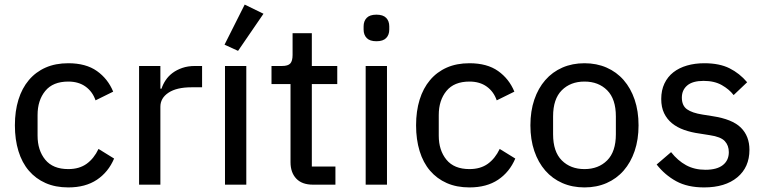

<svg xmlns="http://www.w3.org/2000/svg" viewBox="-20 -806 3342 838"><path d="M278 12Q222 12 179 -7Q136 -26 106 -61Q76 -96 60.5 -146.5Q45 -197 45 -259Q45 -321 60.5 -371Q76 -421 106 -456.5Q136 -492 179 -511Q222 -530 278 -530Q355 -530 403 -496Q451 -462 474 -406L397 -368Q384 -406 353.5 -428Q323 -450 278 -450Q211 -450 177.5 -409Q144 -368 144 -304V-214Q144 -150 177.5 -109Q211 -68 278 -68Q326 -68 358 -91Q390 -114 410 -156L478 -114Q453 -55 403 -21.5Q353 12 278 12Z M587 0V-518H680V-419H685Q691 -438 703 -456Q715 -474 733 -487.5Q751 -501 775.5 -509.5Q800 -518 831 -518H862V-425H816Q751 -425 715.5 -401.5Q680 -378 680 -340V0Z M962 0V-518H1055V0ZM1019 -584 960 -611 1048 -786 1130 -746Z M1346 0Q1298 0 1273 -26.5Q1248 -53 1248 -98V-439H1165V-518H1211Q1237 -518 1247 -529Q1257 -540 1257 -566V-661H1341V-518H1452V-439H1341V-79H1444V0Z M1623 -626Q1594 -626 1580.5 -640Q1567 -654 1567 -677V-691Q1567 -714 1580.5 -728Q1594 -742 1623 -742Q1652 -742 1665.5 -728Q1679 -714 1679 -691V-677Q1679 -654 1665.5 -640Q1652 -626 1623 -626ZM1576 -518H1669V0H1576Z M2029 12Q1973 12 1930 -7Q1887 -26 1857 -61Q1827 -96 1811.5 -146.5Q1796 -197 1796 -259Q1796 -321 1811.5 -371Q1827 -421 1857 -456.5Q1887 -492 1930 -511Q1973 -530 2029 -530Q2106 -530 2154 -496Q2202 -462 2225 -406L2148 -368Q2135 -406 2104.5 -428Q2074 -450 2029 -450Q1962 -450 1928.5 -409Q1895 -368 1895 -304V-214Q1895 -150 1928.5 -109Q1962 -68 2029 -68Q2077 -68 2109 -91Q2141 -114 2161 -156L2229 -114Q2204 -55 2154 -21.5Q2104 12 2029 12Z M2531 12Q2478 12 2434.5 -7Q2391 -26 2360 -61.5Q2329 -97 2312 -147Q2295 -197 2295 -259Q2295 -321 2312 -371Q2329 -421 2360 -456.5Q2391 -492 2434.5 -511Q2478 -530 2531 -530Q2584 -530 2627.5 -511Q2671 -492 2702 -456.5Q2733 -421 2750 -371Q2767 -321 2767 -259Q2767 -197 2750 -147Q2733 -97 2702 -61.5Q2671 -26 2627.5 -7Q2584 12 2531 12ZM2531 -68Q2592 -68 2630 -106Q2668 -144 2668 -220V-298Q2668 -374 2630 -412Q2592 -450 2531 -450Q2470 -450 2432 -412Q2394 -374 2394 -298V-220Q2394 -144 2432 -106Q2470 -68 2531 -68Z M3053 12Q2981 12 2931.5 -15Q2882 -42 2846 -88L2909 -142Q2938 -105 2974.5 -85Q3011 -65 3059 -65Q3109 -65 3135 -85.5Q3161 -106 3161 -142Q3161 -171 3143.5 -190Q3126 -209 3078 -216L3034 -223Q2997 -228 2966 -239Q2935 -250 2913 -268Q2891 -286 2878.5 -312Q2866 -338 2866 -374Q2866 -412 2880 -441.5Q2894 -471 2919 -490.5Q2944 -510 2978.5 -520Q3013 -530 3054 -530Q3120 -530 3164 -508Q3208 -486 3241 -447L3182 -391Q3163 -416 3130.5 -434.5Q3098 -453 3051 -453Q3003 -453 2979.5 -433Q2956 -413 2956 -380Q2956 -345 2978.5 -329Q3001 -313 3046 -306L3090 -299Q3176 -286 3213.5 -249Q3251 -212 3251 -152Q3251 -76 3198 -32Q3145 12 3053 12Z"/></svg>

Font: IBM Plex Sans Thai Looped Text
Style: Regular
Weight: 450
Designer: Mike Abbink, Paul van der Laan, Pieter van Rosmalen, Ben Mitchell, Mark Frömberg
Foundry: Bold Monday
Version: Version 1.1